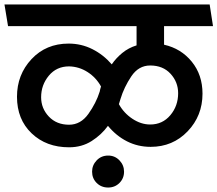

<svg xmlns="http://www.w3.org/2000/svg" viewBox="-31 -700 973 859"><path d="M766 -283Q766 -333 732 -370Q698 -407 641 -407Q589 -407 556.5 -358.5Q524 -310 508 -257L501 -234Q523 -194 561.5 -168.5Q600 -143 641 -143Q696 -143 731 -184.5Q766 -226 766 -283ZM153 -265Q153 -215 187.5 -178.5Q222 -142 278 -142Q330 -142 364.5 -190.5Q399 -239 415 -290Q415 -292 417.5 -301.5Q420 -311 421 -313Q399 -353 361 -377.5Q323 -402 278 -403Q222 -403 187.5 -361.5Q153 -320 153 -265ZM276 -505Q333 -505 382.5 -480Q432 -455 469 -412Q488 -440 516 -463Q544 -486 580 -497V-583H5L-11 -680H907L922 -583H703V-500Q779 -483 827 -424Q875 -365 875 -281Q875 -182 808.5 -112.5Q742 -43 643 -43Q586 -43 537.5 -67.5Q489 -92 452 -137Q423 -97 379 -69Q335 -41 278 -41Q176 -41 110.5 -103.5Q45 -166 45 -267Q45 -366 110 -435.5Q175 -505 276 -505ZM453 139Q422 139 401.5 118.5Q381 98 381 68Q381 39 401.5 17.5Q422 -4 453 -4Q483 -4 503.5 17.5Q524 39 524 68Q524 98 503.5 118.5Q483 139 453 139Z"/></svg>

Font: Palanquin SemiBold
Style: Regular
Weight: 600
Designer: Pria Ravichandran
Version: Version 1.0.4